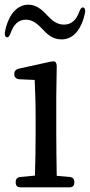

<svg xmlns="http://www.w3.org/2000/svg" viewBox="-24 -792 383 819"><path d="M43 -16V-13C43 0 50 7 63 7H273C286 7 293 0 293 -13V-16C293 -28 286 -36 274 -37L218 -42C217 -98 216 -176 216 -228V-379L218 -508C218 -518 216 -524 212 -528C208 -531 202 -531 192 -529L55 -499C44 -496 37 -489 37 -477V-475C37 -463 45 -455 57 -454L124 -451C126 -402 128 -351 128 -287V-228C128 -177 127 -98 125 -43L62 -37C50 -36 43 -28 43 -16ZM5 -633C11 -631 16 -637 21 -650C34 -687 54 -708 86 -708C119 -708 139 -686 159 -666C182 -641 204 -624 239 -624C290 -624 324 -668 339 -738C341 -750 338 -757 332 -760C326 -762 320 -757 315 -744C302 -707 281 -687 249 -687C217 -687 197 -706 177 -727C154 -752 130 -772 97 -772C46 -772 10 -725 -3 -655C-5 -642 -2 -635 5 -633Z"/></svg>

Font: 寒蝉锦书宋 Text
Style: Regular
Weight: 400
Designer: 寒蝉锦书宋{Warren} 思源宋体{Ryoko NISHIZUKA 西塚涼子 (kana & ideographs); Frank Grießhammer (Latin, Greek & Cyrillic); Wenlong ZHANG 
Foundry: Adobe & ChillType
Version: Version 2.000;Glyphs 3.1.1 (3135)